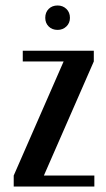

<svg xmlns="http://www.w3.org/2000/svg" viewBox="-20 -680 387 700"><path d="M30 0V-40L212 -456H63V-495H322V-456L140 -40H324V0ZM145 -615Q145 -635 157.5 -647.5Q170 -660 190 -660Q209 -660 222 -647.5Q235 -635 235 -615Q235 -596 222 -583.5Q209 -571 190 -571Q170 -571 157.5 -583.5Q145 -596 145 -615Z"/></svg>

Font: Moniqa Paragraph
Style: Bold
Weight: 700
Designer: Rajesh Rajput
Foundry: Rajesh Rajput
Version: Version 1.000